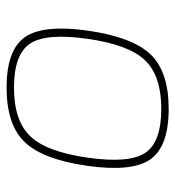

<svg xmlns="http://www.w3.org/2000/svg" viewBox="6 -538 544 597"><g transform="rotate(-90 278.5 -240.0)"><path d="M304 -492Q421 -492 461 -435Q501 -378 481 -238Q461 -100 407 -44Q353 12 238 12Q121 12 81 -45Q41 -102 61 -242Q81 -380 135 -436Q189 -492 304 -492ZM86 -238Q68 -110 101.5 -60.5Q135 -11 238 -11Q341 -11 389.5 -62Q438 -113 456 -242Q474 -370 440.5 -419.5Q407 -469 304 -469Q201 -469 152.5 -418Q104 -367 86 -238Z"/></g></svg>

Font: Exo 2.0 Thin
Style: Italic
Weight: 250
Italic angle: -8°
Designer: Natanael Gama
Version: Version 1.001;PS 001.001;hotconv 1.0.70;makeotf.lib2.5.58329